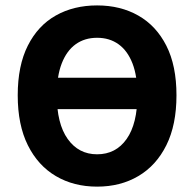

<svg xmlns="http://www.w3.org/2000/svg" viewBox="-20 -684 724 716"><path d="M342.1 12Q254.9 12 188.2 -27.4Q121.5 -66.7 83.8 -142.5Q46.1 -218.2 46.1 -328.7Q46.1 -439.2 83.8 -513.9Q121.5 -588.7 188.2 -626.2Q254.9 -663.8 342.1 -663.8Q429.4 -663.8 496 -625.8Q562.7 -587.9 600.4 -513.5Q638.1 -439.2 638.1 -328.7Q638.1 -218.2 600.4 -142.5Q562.7 -66.7 496 -27.4Q429.4 12 342.1 12ZM342.1 -108.6Q412 -108.6 452.2 -165.7Q492.4 -222.7 492.4 -329.8Q492.4 -400 474.1 -447.4Q455.7 -494.8 422 -519Q388.4 -543.1 342.1 -543.1Q295.8 -543.1 262.2 -519Q228.6 -494.8 210.2 -447.4Q191.8 -400 191.8 -329.8Q191.8 -222.7 232.5 -165.7Q273.2 -108.6 342.1 -108.6ZM148.5 -277V-394H551.5V-277Z"/></svg>

Font: Source Sans 3 Variable
Style: Regular
Weight: 200
Designer: Paul D. Hunt
Foundry: Adobe Systems Incorporated
Version: Version 3.026